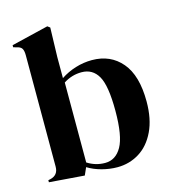

<svg xmlns="http://www.w3.org/2000/svg" viewBox="-107 -788 796 891"><g transform="rotate(-15 290.5 -343.0)"><path d="M22 0V-10L32 -12Q71 -21 71 -62V-209V-597Q71 -619 64.5 -629.5Q58 -640 38 -644L24 -648V-658L202 -701L214 -692L210 -551V-450Q243 -472 282 -484Q321 -496 361 -496Q450 -496 503.5 -433Q557 -370 557 -245Q557 -161 529 -102.5Q501 -44 453.5 -14.5Q406 15 348 15Q311 15 273.5 5Q236 -5 207 -23L191 13ZM406 -241Q406 -361 379.5 -407.5Q353 -454 300 -454Q253 -454 213 -428V-44Q252 -19 298 -19Q349 -19 377.5 -69.5Q406 -120 406 -241Z"/></g></svg>

Font: DeepMind Serif Display
Style: Regular
Weight: 800
Designer: Frank Grießhammer / Modifications: Colophon Foundry
Foundry: Colophon Foundry
Version: Version 5.002